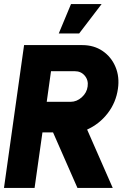

<svg xmlns="http://www.w3.org/2000/svg" viewBox="-30 -921 684 941"><path d="M-10.5 0 88 -700H373Q430.5 -700 473 -671Q515.5 -642 536 -593.2Q556.5 -544.5 548 -486Q538.5 -418.5 497.8 -365.8Q457 -313 397 -286L522.5 0H349.5L230 -272H178L139.5 0ZM199 -422H316Q346 -422 370.8 -444.2Q395.5 -466.5 399.5 -497Q404 -528 385.5 -550Q367 -572 337 -572H220ZM258 -757 318 -901H468L358 -757Z"/></svg>

Font: Urbanist Black
Style: Italic
Weight: 900
Italic angle: -8°
Designer: Corey Hu
Foundry: Corey Hu
Version: Version 1.330; ttfautohint (v1.8.4.7-5d5b)